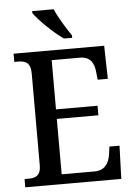

<svg xmlns="http://www.w3.org/2000/svg" viewBox="-61 -976 709 1022"><g transform="rotate(-5 293.5 -465.5)"><path d="M306 -771H350V-784C324 -822 284 -886 265 -931H150V-921C173 -886 253 -807 306 -771ZM32 0H545L551 -177H497L491 -133C484 -89 462 -52 406 -52H231V-348H453V-399H231V-662H382C437 -662 457 -626 461 -581L466 -537H520L516 -714H32V-670H51C89 -670 119 -661 119 -601V-108C119 -55 90 -44 52 -44H32Z"/></g></svg>

Font: Noto Serif Ethiopic SemiCondensed Medium
Style: Regular
Weight: 500
Width: 4
Designer: Monotype Design Team
Foundry: Monotype Imaging Inc.
Version: Version 2.102